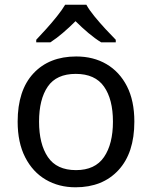

<svg xmlns="http://www.w3.org/2000/svg" viewBox="-20 -786 645 816"><path d="M551 -269Q551 -136 483.5 -63Q416 10 301 10Q230 10 174.5 -22.5Q119 -55 87 -117.5Q55 -180 55 -269Q55 -402 122 -474Q189 -546 304 -546Q377 -546 432.5 -513.5Q488 -481 519.5 -419.5Q551 -358 551 -269ZM146 -269Q146 -174 183.5 -118.5Q221 -63 303 -63Q384 -63 422 -118.5Q460 -174 460 -269Q460 -364 422 -418Q384 -472 302 -472Q220 -472 183 -418Q146 -364 146 -269ZM347 -766Q359 -744 381.5 -716.5Q404 -689 428.5 -662.5Q453 -636 472 -617V-606H410Q384 -622 356 -645.5Q328 -669 301 -696Q274 -669 247 -646Q220 -623 194 -606H134V-617Q153 -637 176.5 -663Q200 -689 222 -716.5Q244 -744 257 -766Z"/></svg>

Font: Noto Sans Sundanese
Style: Regular
Weight: 400
Designer: Monotype Design Team (Regular), Sérgio L. Martins (other weights)
Foundry: Monotype Imaging Inc.
Version: Version 2.003